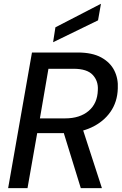

<svg xmlns="http://www.w3.org/2000/svg" viewBox="-20 -971 632 991"><path d="M22 0 145 -700H381Q456 -700 502.5 -674.5Q549 -649 570 -607Q591 -565 588 -514Q586 -445 550 -393.5Q514 -342 451.5 -313Q389 -284 306 -284H172L122 0ZM397 0 301 -311H405L506 0ZM186 -360H316Q392 -360 437.5 -398.5Q483 -437 485 -506Q488 -553 458.5 -584.5Q429 -616 360 -616H230ZM254 -753 266 -830 500 -951H501L486 -866Z"/></svg>

Font: DM Sans 28pt Medium
Style: Italic
Weight: 500
Italic angle: -10°
Version: Version 4.004;gftools[0.9.30]